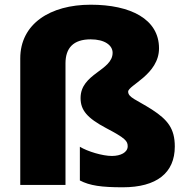

<svg xmlns="http://www.w3.org/2000/svg" viewBox="-20 -785 791 815"><path d="M655 -580C655 -704 534 -765 365 -765C193 -765 66 -684 66 -537V0H258V-516C258 -581 291 -618 365 -618C424 -618 458 -593 458 -561C458 -485 322 -473 322 -369C322 -317 350 -284 431 -241C513 -198 522 -186 522 -164C522 -138 492 -123 455 -123C415 -123 352 -142 319 -162V-19C361 3 411 10 501 10C645 10 722 -51 722 -163C722 -240 691 -277 625 -320C559 -362 524 -371 524 -396C524 -423 655 -469 655 -580Z"/></svg>

Font: Noto Sans UI Black
Style: Regular
Weight: 900
Designer: Monotype Design Team
Foundry: Monotype Imaging Inc.
Version: Version 1.901